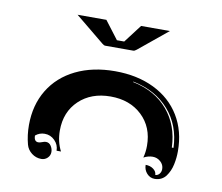

<svg xmlns="http://www.w3.org/2000/svg" viewBox="-62 -719 760 657"><g transform="rotate(10 317.5 -391.0)"><path d="M157 -644.5H257.1L304.7 -582H330.1Q377.4 -644.3 377.7 -644.5H477.8L377.2 -562Q370.6 -556.6 366.2 -556.6H268.6Q263.9 -556.6 257.6 -562ZM58.6 -244.1Q58.6 -313.7 90.6 -366.5Q122.6 -419.2 181.3 -447.9Q240 -476.6 317.4 -476.6Q394.8 -476.6 453.5 -447.9Q512.2 -419.2 544.2 -366.5Q576.2 -313.7 576.2 -244.1Q576.2 -232.9 575.1 -221.8Q574 -210.7 571.4 -198.2Q568.8 -185.8 564.1 -175.2Q559.3 -164.6 552.9 -155.9Q546.4 -147.2 536.4 -142.2Q526.4 -137.2 513.9 -137.2Q498 -137.2 486.8 -149.5Q475.6 -161.9 475.6 -179.2Q491.5 -179.2 502.7 -170.9Q513.9 -162.6 513.9 -150.9Q522.2 -150.9 528.1 -157.8Q533.9 -164.8 533.9 -174.6Q533.9 -189.7 522.2 -200.2Q510.5 -210.7 494.9 -210.7Q479.2 -210.7 463.4 -202.4Q468.8 -222.2 468.8 -244.1Q468.8 -308.8 426.6 -348.8Q384.5 -388.7 317.4 -388.7Q250.2 -388.7 208.1 -348.8Q166 -308.8 166 -244.1Q166 -205.1 182.4 -173.8H167Q167 -194.3 152.3 -209.1Q137.7 -223.9 117.2 -223.9Q99.1 -223.9 85.2 -212.2Q85.2 -191.4 100.3 -191.2Q105.5 -191.2 113.2 -194.2Q120.8 -197.3 126 -197.3Q137.5 -197.3 143.9 -187.3Q150.4 -177.2 150.4 -166.3Q150.4 -154.1 141.5 -145.5Q132.6 -137 120.1 -137Q101.6 -137 86.7 -148.4Q71.8 -159.9 67.1 -177.2Q58.6 -209 58.6 -244.1ZM384.3 -450.7Q461.9 -434.8 506.3 -382.3Q550.8 -329.8 553.5 -252.9H559.3Q556.6 -330.3 510.3 -383.3Q463.9 -436.3 384.8 -452.4Z"/></g></svg>

Font: AgreloyInT3
Style: Medium
Weight: 400
Designer: gluk
Foundry: gluk
Version: Version 0.27